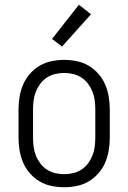

<svg xmlns="http://www.w3.org/2000/svg" viewBox="-20 -780 540 808"><path d="M250 8Q223 8 196.5 2.5Q170 -3 147 -16.5Q124 -30 106 -50.5Q88 -71 77.5 -95.5Q67 -120 62.5 -146.5Q58 -173 58 -200V-320Q58 -347 62.5 -373.5Q67 -400 77.5 -424.5Q88 -449 106 -469.5Q124 -490 147 -503.5Q170 -517 196.5 -522.5Q223 -528 250 -528Q277 -528 303.5 -522.5Q330 -517 353 -503.5Q376 -490 394 -469.5Q412 -449 422.5 -424.5Q433 -400 437.5 -373.5Q442 -347 442 -320V-200Q442 -173 437.5 -146.5Q433 -120 422.5 -95.5Q412 -71 394 -50.5Q376 -30 353 -16.5Q330 -3 303.5 2.5Q277 8 250 8ZM250 -47Q269 -47 288 -51.5Q307 -56 323 -66.5Q339 -77 350.5 -92.5Q362 -108 369 -125.5Q376 -143 378.5 -162Q381 -181 381 -200V-320Q381 -339 378.5 -358Q376 -377 369 -394.5Q362 -412 350.5 -427.5Q339 -443 323 -453.5Q307 -464 288 -468.5Q269 -473 250 -473Q231 -473 212 -468.5Q193 -464 177 -453.5Q161 -443 149.5 -427.5Q138 -412 131 -394.5Q124 -377 121.5 -358Q119 -339 119 -320V-200Q119 -181 121.5 -162Q124 -143 131 -125.5Q138 -108 149.5 -92.5Q161 -77 177 -66.5Q193 -56 212 -51.5Q231 -47 250 -47ZM241 -584 199 -616 312 -760 363 -720Z"/></svg>

Font: Iosevka Custom Light
Style: Regular
Weight: 300
Monospace: yes
Designer: Belleve Invis
Foundry: Belleve Invis
Version: Version 27.3.5